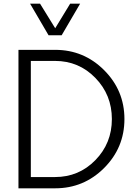

<svg xmlns="http://www.w3.org/2000/svg" viewBox="-20 -1020 747 1040"><path d="M243 -829 143 -1000H197L279 -867L360 -1000H414L314 -829ZM80 0V-750H279Q434 -750 544 -640Q654 -530 654 -375Q654 -220 544 -110Q434 0 279 0ZM147 -61H278Q407 -61 496.5 -152.5Q586 -244 586 -375Q586 -506 496.5 -598Q407 -690 278 -690H147Z"/></svg>

Font: Orkney Light
Style: Regular
Weight: 300
Designer: Samuel Oakes and Alfredo Marco Pradil
Foundry: Alfredo Marco Pradil
Version: 1.0; ttfautohint (v1.5)